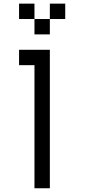

<svg xmlns="http://www.w3.org/2000/svg" viewBox="-20 -1103 540 1040"><path d="M83.3 -1000V-1083.3H166.7V-1000ZM83.3 -750V-833.3H250V-83.3H166.7V-750ZM250 -1000V-916.7H166.7V-1000ZM250 -1083.3H333.3V-1000H250Z"/></svg>

Font: GalmuriMono11 Regular
Style: Regular
Weight: 400
Designer: Lee Minseo (quiple)
Version: Version 2.399;hotconv 1.1.1;makeotfexe 2.6.0 DEVELOPMENT